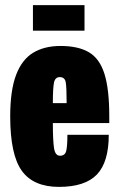

<svg xmlns="http://www.w3.org/2000/svg" viewBox="-20 -720 468 752"><path d="M109 -600V-700H311V-600ZM211 12Q111 12 65.5 -51Q20 -114 20 -264Q20 -366 43 -426.5Q66 -487 110 -513.5Q154 -540 217 -540Q286 -540 328 -515.5Q370 -491 389 -431Q408 -371 408 -264V-238H187Q187 -171 191.5 -140.5Q196 -110 215 -110Q235 -110 239.5 -129.5Q244 -149 244 -192H406Q406 -85 359.5 -36.5Q313 12 211 12ZM187 -316H241Q241 -377 237.5 -397.5Q234 -418 214 -418Q196 -418 191.5 -396.5Q187 -375 187 -316Z"/></svg>

Font: Archivo ExtraCondensed Black
Style: Regular
Weight: 900
Width: 2
Designer: Hector Gatti
Foundry: Omnibus-Type
Version: Version 2.001; ttfautohint (v1.8.3)